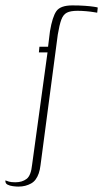

<svg xmlns="http://www.w3.org/2000/svg" viewBox="-67 -525 382 711"><path d="M109 -331H77L79 -352H111L118 -409Q127 -463 142 -484Q157 -505 201 -505Q227 -505 247.5 -503.5Q268 -502 281 -500Q294 -498 295 -497L293 -478Q292 -478 280.5 -480Q269 -482 252 -483.5Q235 -485 220 -485Q194 -485 180.5 -478Q167 -471 160 -452Q153 -433 147 -397L83 87Q81 104 76.5 117Q72 130 65 139.5Q58 149 48 154.5Q38 160 26.5 163Q15 166 1 166Q-7 166 -19 164.5Q-31 163 -39.5 158.5Q-48 154 -47 143Q-42 145 -34 147.5Q-26 150 -10 150Q15 150 31.5 137.5Q48 125 52 84Z"/></svg>

Font: Genos ExtraLight
Style: Italic
Weight: 250
Italic angle: -8°
Designer: Robert E. Leuschke
Foundry: Robert E. Leuschke
Version: Version 1.010